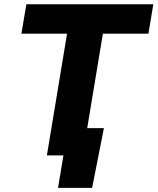

<svg xmlns="http://www.w3.org/2000/svg" viewBox="-20 -748 758 924"><path d="M83 -585.9 106.9 -727.5H717.8L694.3 -585.9H475.1L377.9 0H205.6L302.7 -585.9ZM259.3 156.2 285.2 0H240.7L262.7 -131.3H480L423.3 156.2Z"/></svg>

Font: Inter 16pt ExtraBold
Style: Italic
Weight: 800
Italic angle: -9.3988°
Version: Version 4.001;git-66647c0bb